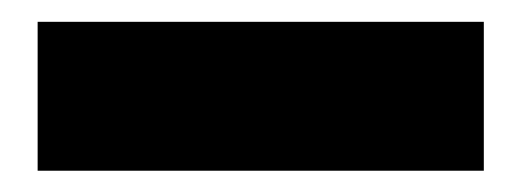

<svg xmlns="http://www.w3.org/2000/svg" viewBox="-20 -7 478 176"><path d="M14.5 149.5V13H423.5V149.5Z"/></svg>

Font: Anek Bangla Medium ExtraBold
Style: Regular
Weight: 800
Version: Version 1.003